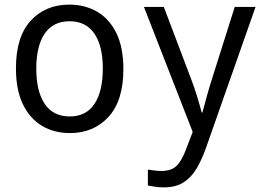

<svg xmlns="http://www.w3.org/2000/svg" viewBox="-20 -566 1167 831"><path d="M283 10Q214 10 161.5 -21.5Q109 -53 79 -115Q49 -177 49 -270Q49 -407 113 -476.5Q177 -546 280 -546Q348 -546 401 -515Q454 -484 484 -422Q514 -360 514 -267Q514 -130 449.5 -60Q385 10 283 10ZM282 -62Q353 -62 389 -116.5Q425 -171 425 -269Q425 -367 388.5 -420.5Q352 -474 281 -474Q210 -474 173.5 -420.5Q137 -367 137 -269Q137 -171 173.5 -116.5Q210 -62 282 -62ZM689 245Q670 245 652.5 242.5Q635 240 620 237V168Q632 170 648 172Q664 174 679 174Q721 174 744 152Q767 130 786 78L814 5L603 -536H689L808 -222Q821 -188 832.5 -150.5Q844 -113 853 -79H856Q865 -113 876 -152.5Q887 -192 897 -223L996 -536H1086L873 70Q855 122 832 161.5Q809 201 775 223Q741 245 689 245Z"/></svg>

Font: Noto Sans Mono SemiCondensed
Style: Regular
Weight: 400
Width: 4
Designer: Monotype Design Team
Foundry: Monotype Imaging Inc.
Version: Version 2.014